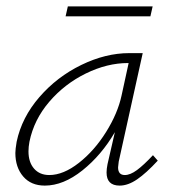

<svg xmlns="http://www.w3.org/2000/svg" viewBox="-20 -576 540 600"><path d="M473 -74Q437 -35 408.5 -15.5Q380 4 354 4Q313 4 313 -37Q313 -48 316 -63L339 -163Q297 -91 237.5 -43.5Q178 4 120 4Q77 4 52.5 -24.5Q28 -53 28 -98Q28 -109 32 -133Q48 -209 103 -272.5Q158 -336 234 -373Q310 -410 384 -410H426L351 -71Q349 -57 349 -53Q349 -29 370 -29Q387 -29 408 -44.5Q429 -60 458 -91ZM360 -278 382 -379H380Q315 -379 248.5 -346.5Q182 -314 134 -258Q86 -202 72 -133Q69 -117 69 -103Q69 -69 86.5 -49Q104 -29 134 -29Q178 -29 226.5 -67Q275 -105 311.5 -163.5Q348 -222 360 -278ZM192 -556H457L450 -525H185Z"/></svg>

Font: Ysabeau Light
Style: Italic
Weight: 300
Italic angle: -12°
Designer: Christian Thalmann (Catharsis Fonts)
Version: Version 0.003